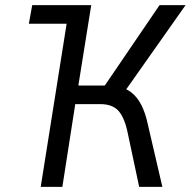

<svg xmlns="http://www.w3.org/2000/svg" viewBox="-20 -725 740 745"><path d="M92 -633 105 -705H334L322 -633ZM138 0 250 -705H334L284 -393H406L375 -376L599 -705H700L459 -363L433 -389Q466 -385 489.5 -366.5Q513 -348 528.5 -317.5Q544 -287 553 -245L610 0H520L476 -207Q464 -267 440.5 -294Q417 -321 369 -321H272L222 0Z"/></svg>

Font: Nunito Sans 7pt Condensed
Style: Italic
Weight: 400
Width: 3
Italic angle: -9°
Designer: Vernon Adams
Foundry: Vernon Adams
Version: Version 3.101;gftools[0.9.27]